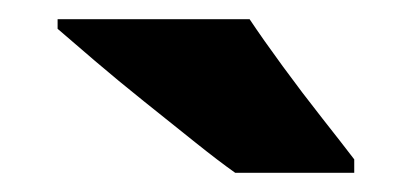

<svg xmlns="http://www.w3.org/2000/svg" viewBox="-20 -786 429 200"><path d="M240 -766Q254 -745 274.5 -717Q295 -689 315.5 -663Q336 -637 349 -620V-606H225Q208 -618 183 -638Q158 -658 130.5 -680Q103 -702 79 -722.5Q55 -743 40 -756V-766Z"/></svg>

Font: Noto Sans Malayalam SemiCondensed Black
Style: Regular
Weight: 900
Width: 4
Designer: Jelle Bosma - Monotype Design Team
Foundry: Monotype Imaging Inc.
Version: Version 2.104; ttfautohint (v1.8.4.7-5d5b)